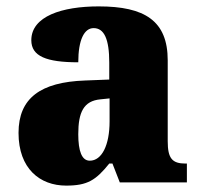

<svg xmlns="http://www.w3.org/2000/svg" viewBox="-20 -571 628 601"><path d="M187 10C254 10 280 -7 322 -59H332L355 0H565V-59H561C519 -59 505 -75 505 -129V-382C505 -506 433 -551 289 -551C174 -551 78 -520 78 -445C78 -395 125 -376 225 -376C225 -447 244 -483 273 -483C306 -483 322 -449 322 -375V-322L246 -319C107 -314 38 -264 38 -155C38 -43 105 10 187 10ZM261 -68C236 -68 225 -98 225 -151C225 -220 242 -255 294 -260L323 -263V-191C323 -117 299 -68 261 -68Z"/></svg>

Font: Noto Serif Georgian SemiCondensed Black
Style: Regular
Weight: 900
Width: 4
Designer: Monotype Design Team, Akaki Razmadze
Foundry: Google LLC
Version: Version 2.003